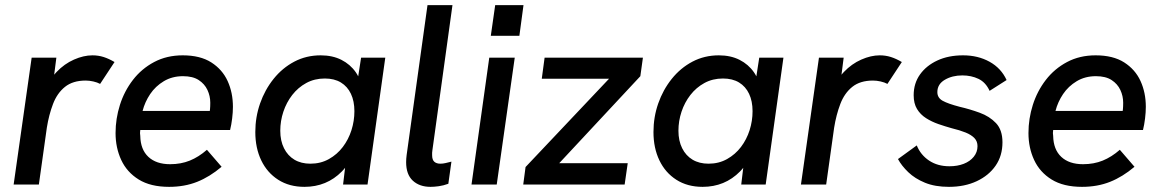

<svg xmlns="http://www.w3.org/2000/svg" viewBox="-20 -717 4515 746"><path d="M33 0 103 -493H199L182 -360L158 -363Q170 -406 200 -437.5Q230 -469 267.5 -485.5Q305 -502 339 -502Q362 -502 382.5 -495.5Q403 -489 425 -476L369 -391Q358 -397 342.5 -400.5Q327 -404 313 -404Q263 -404 232.5 -379.5Q202 -355 186 -313Q170 -271 162 -221L131 0Z M637 9Q565 9 519 -19.5Q473 -48 451 -95.5Q429 -143 429 -200Q429 -256 446 -309.5Q463 -363 496.5 -406.5Q530 -450 579 -476Q628 -502 690 -502Q758 -502 801 -474.5Q844 -447 864.5 -402Q885 -357 885 -302Q885 -281 882 -256.5Q879 -232 874 -212H525Q524 -206 524 -200Q524 -194 525 -189Q526 -136 556.5 -107.5Q587 -79 641 -79Q683 -79 717.5 -93Q752 -107 784 -135L841 -69Q795 -30 746 -10.5Q697 9 637 9ZM793 -267Q795 -283 796 -293Q797 -303 797 -318Q797 -344 786 -367.5Q775 -391 752 -406Q729 -421 691 -421Q649 -421 616.5 -401.5Q584 -382 563.5 -351.5Q543 -321 534 -286H824Z M1163 9Q1104 9 1061 -18.5Q1018 -46 995 -94Q972 -142 972 -204Q972 -262 990.5 -315Q1009 -368 1043 -410.5Q1077 -453 1123.5 -477.5Q1170 -502 1226 -502Q1272 -502 1306.5 -484.5Q1341 -467 1362.5 -436Q1384 -405 1387 -362L1361 -351L1383 -493H1477L1408 0H1313L1330 -142L1357 -130Q1338 -81 1308.5 -51Q1279 -21 1242.5 -6Q1206 9 1163 9ZM1186 -81Q1226 -81 1258 -99Q1290 -117 1312 -146Q1334 -175 1345.5 -211Q1357 -247 1357 -285Q1357 -324 1343.5 -352.5Q1330 -381 1304.5 -396.5Q1279 -412 1242 -412Q1202 -412 1170 -394.5Q1138 -377 1115.5 -348Q1093 -319 1081 -283Q1069 -247 1069 -209Q1069 -170 1083.5 -141Q1098 -112 1124 -96.5Q1150 -81 1186 -81Z M1653 9Q1610 9 1584 -15Q1558 -39 1558 -87Q1558 -93 1558.5 -100.5Q1559 -108 1560 -115L1641 -697H1738L1660 -133Q1659 -128 1659 -123.5Q1659 -119 1659 -114Q1659 -96 1667.5 -88.5Q1676 -81 1691 -81Q1701 -81 1711.5 -83.5Q1722 -86 1734 -89L1722 -3Q1703 4 1685 6.5Q1667 9 1653 9Z M1812 0 1881 -493H1980L1910 0ZM1887 -578 1904 -697H2014L1998 -578Z M2013 0 2022 -68 2369 -435 2376 -411H2085L2096 -493H2478L2468 -421L2124 -52L2118 -83H2419L2407 0Z M2710 9Q2651 9 2608 -18.5Q2565 -46 2542 -94Q2519 -142 2519 -204Q2519 -262 2537.5 -315Q2556 -368 2590 -410.5Q2624 -453 2670.5 -477.5Q2717 -502 2773 -502Q2819 -502 2853.5 -484.5Q2888 -467 2909.5 -436Q2931 -405 2934 -362L2908 -351L2930 -493H3024L2955 0H2860L2877 -142L2904 -130Q2885 -81 2855.5 -51Q2826 -21 2789.5 -6Q2753 9 2710 9ZM2733 -81Q2773 -81 2805 -99Q2837 -117 2859 -146Q2881 -175 2892.5 -211Q2904 -247 2904 -285Q2904 -324 2890.5 -352.5Q2877 -381 2851.5 -396.5Q2826 -412 2789 -412Q2749 -412 2717 -394.5Q2685 -377 2662.5 -348Q2640 -319 2628 -283Q2616 -247 2616 -209Q2616 -170 2630.5 -141Q2645 -112 2671 -96.5Q2697 -81 2733 -81Z M3092 0 3162 -493H3258L3241 -360L3217 -363Q3229 -406 3259 -437.5Q3289 -469 3326.5 -485.5Q3364 -502 3398 -502Q3421 -502 3441.5 -495.5Q3462 -489 3484 -476L3428 -391Q3417 -397 3401.5 -400.5Q3386 -404 3372 -404Q3322 -404 3291.5 -379.5Q3261 -355 3245 -313Q3229 -271 3221 -221L3190 0Z M3667 9Q3613 9 3574 -7Q3535 -23 3509 -48Q3483 -73 3469 -99L3542 -152Q3557 -115 3590 -93Q3623 -71 3669 -71Q3700 -71 3724.5 -80.5Q3749 -90 3763.5 -108Q3778 -126 3778 -149Q3778 -168 3766 -180.5Q3754 -193 3732 -202Q3710 -211 3677 -219Q3652 -226 3626 -235Q3600 -244 3578 -258Q3556 -272 3543 -293.5Q3530 -315 3530 -347Q3530 -393 3554.5 -427.5Q3579 -462 3622 -482Q3665 -502 3722 -502Q3780 -502 3825 -477Q3870 -452 3891 -406L3825 -364Q3810 -397 3782 -410.5Q3754 -424 3719 -424Q3680 -424 3651 -407Q3622 -390 3622 -359Q3622 -337 3642.5 -325.5Q3663 -314 3709 -302Q3748 -293 3786.5 -279Q3825 -265 3850 -238.5Q3875 -212 3875 -164Q3875 -112 3848.5 -73.5Q3822 -35 3775 -13Q3728 9 3667 9Z M4184 9Q4112 9 4066 -19.5Q4020 -48 3998 -95.5Q3976 -143 3976 -200Q3976 -256 3993 -309.5Q4010 -363 4043.5 -406.5Q4077 -450 4126 -476Q4175 -502 4237 -502Q4305 -502 4348 -474.5Q4391 -447 4411.5 -402Q4432 -357 4432 -302Q4432 -281 4429 -256.5Q4426 -232 4421 -212H4072Q4071 -206 4071 -200Q4071 -194 4072 -189Q4073 -136 4103.5 -107.5Q4134 -79 4188 -79Q4230 -79 4264.5 -93Q4299 -107 4331 -135L4388 -69Q4342 -30 4293 -10.5Q4244 9 4184 9ZM4340 -267Q4342 -283 4343 -293Q4344 -303 4344 -318Q4344 -344 4333 -367.5Q4322 -391 4299 -406Q4276 -421 4238 -421Q4196 -421 4163.5 -401.5Q4131 -382 4110.5 -351.5Q4090 -321 4081 -286H4371Z"/></svg>

Font: Hanken Grotesk Medium
Style: Italic
Weight: 500
Italic angle: -8°
Designer: Alfredo Marco Pradil
Foundry: Hanken Design Co.
Version: Version 3.013